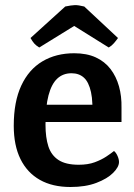

<svg xmlns="http://www.w3.org/2000/svg" viewBox="-20 -733 537 768"><path d="M277 -520Q327 -520 363 -503.5Q399 -487 422 -457Q445 -427 456 -387.5Q467 -348 466 -302V-245H98L104 -314H403L348 -254Q353 -324 344 -364.5Q335 -405 315.5 -422.5Q296 -440 266 -440Q232 -440 209 -418.5Q186 -397 174 -351.5Q162 -306 162 -234Q162 -183 173.5 -147.5Q185 -112 214 -93Q243 -74 295 -74Q332 -74 359 -84Q386 -94 405.5 -107Q425 -120 436 -129Q444 -123 450 -109.5Q456 -96 456 -85Q456 -65 432.5 -41.5Q409 -18 365.5 -1.5Q322 15 262 15Q190 15 139.5 -13.5Q89 -42 62 -96.5Q35 -151 35 -230Q35 -326 65 -390.5Q95 -455 149.5 -487.5Q204 -520 277 -520ZM317 -707 452 -581Q445 -571 436 -560.5Q427 -550 415 -543L229 -659H325L137 -543Q124 -551 117 -559Q110 -567 102 -581L241 -707Q265 -712 279 -712.5Q293 -713 317 -707Z"/></svg>

Font: Karma Variable Light
Style: Regular
Weight: 300
Designer: Joana Correia
Foundry: Indian Type Foundry
Version: Version 3.000